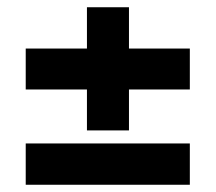

<svg xmlns="http://www.w3.org/2000/svg" viewBox="-20 -598 595 530"><path d="M51 -351V-464H504V-351ZM220 -578H336V-238H220ZM51 -88V-202H504V-88Z"/></svg>

Font: Outfit SemiBold
Style: Regular
Weight: 600
Designer: Rodrigo Fuenzalida
Foundry: fragTYPE
Version: Version 1.100;gftools[0.9.27]